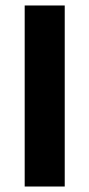

<svg xmlns="http://www.w3.org/2000/svg" viewBox="-20 -680 326 700"><path d="M70 0V-660H216V0Z"/></svg>

Font: Bricolage Grotesque 24pt
Style: Bold
Weight: 700
Designer: Mathieu Triay
Foundry: Atelier Triay
Version: Version 1.001;gftools[0.9.33.dev8+g029e19f]